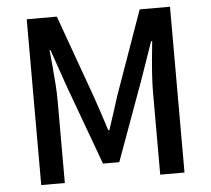

<svg xmlns="http://www.w3.org/2000/svg" viewBox="-52 -793 934 850"><g transform="rotate(-5 415.0 -368.5)"><path d="M97.2 0V-736.8H231L365.2 -363.8Q377.9 -328.1 389.9 -290.5Q401.9 -252.9 414.1 -215.8H418.9Q431.6 -252.9 443.4 -290.5Q455.1 -328.1 466.8 -363.8L599.1 -736.8H733.9V0H626V-363.8Q626 -397 628.4 -437.3Q630.9 -477.5 634.8 -518.1Q638.7 -558.6 642.1 -591.8H637.2L578.1 -421.9L450.2 -70.8H377.9L249 -421.9L189.9 -591.8H186Q189.5 -558.6 193.1 -518.1Q196.8 -477.5 199.5 -437.3Q202.1 -397 202.1 -363.8V0Z"/></g></svg>

Font: Source Han Sans CN Medium
Style: Regular
Weight: 500
Designer: Ryoko NISHIZUKA  (kana, bopomofo & ideographs); Paul D. Hunt (Latin, Greek & Cyrillic); Sandoll Communications , Soo-you
Foundry: Adobe
Version: Version 2.004;hotconv 1.0.118;makeotfexe 2.5.65603